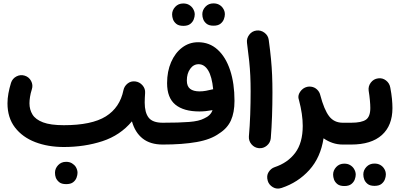

<svg xmlns="http://www.w3.org/2000/svg" viewBox="-20 -815 2376 1139"><path d="M24.4 -202.1Q24.4 -231 30 -261.5Q35.6 -292 45.4 -323.7Q53.7 -349.1 77.4 -361.6Q101.1 -374 126.5 -366.2Q151.9 -358.4 164.6 -334.5Q177.2 -310.5 168.9 -285.2Q161.1 -260.7 158 -239.7Q154.8 -218.8 154.8 -202.1Q154.8 -164.6 172.9 -135.3Q190.9 -106 235.4 -89.1Q279.8 -72.3 358.4 -72.3Q523.9 -72.3 607.7 -124.5Q691.4 -176.8 712.4 -280.3Q717.3 -303.7 736.6 -319.3Q755.9 -335 782.2 -332Q807.6 -329.1 825.2 -309.1Q842.8 -289.1 840.8 -263.2Q839.8 -248 839.1 -233.9Q838.4 -219.7 838.4 -206.5Q838.4 -147.5 861.8 -117.2Q885.3 -86.9 945.3 -86.9H945.8Q972.7 -86.9 991.5 -67.9Q1010.3 -48.8 1010.3 -22Q1010.3 4.9 991.5 23.7Q972.7 42.5 945.8 42.5H945.3Q871.6 42.5 826.4 6.8Q781.2 -28.8 762.7 -95.2Q693.4 -12.2 587.6 22.5Q481.9 57.1 358.4 57.1Q264.6 57.1 189 28.1Q113.3 -1 68.8 -58.8Q24.4 -116.7 24.4 -202.1ZM306.2 209.5Q306.2 184.6 324.7 164.8Q343.3 145 372.1 145Q392.6 145 407 153.8Q421.4 162.6 429.7 175.3Q439.9 192.9 439.9 210Q439.9 223.1 434.1 239Q428.2 254.9 413.8 266.1Q399.4 277.3 372.6 277.3Q345.2 277.3 331.1 265.6Q316.9 253.9 311 238.8Q306.2 225.6 306.2 209.5Z M881.3 -22Q881.3 -48.8 900.1 -67.9Q918.9 -86.9 945.8 -86.9Q1043.5 -86.9 1102.3 -91.6Q1161.1 -96.2 1190.9 -112.3Q1230 -129.4 1240.7 -161.6Q1198.7 -153.8 1163.1 -153.8Q1069.8 -153.8 1020.5 -194.1Q971.2 -234.4 971.2 -321.8Q971.2 -391.6 995.1 -446.5Q1019 -501.5 1060.8 -533Q1102.5 -564.5 1155.3 -564.5Q1222.7 -564.5 1271 -520.5Q1319.3 -476.6 1345.2 -398.4Q1371.1 -320.3 1371.1 -216.8Q1371.1 -147.5 1349.9 -100.6Q1328.6 -53.7 1280.3 -23.4Q1231 12.7 1146.7 27.6Q1062.5 42.5 945.8 42.5Q918.9 42.5 900.1 23.7Q881.3 4.9 881.3 -22ZM1088.4 -337.4Q1088.4 -303.2 1107.7 -288.1Q1127 -272.9 1163.6 -272.9Q1182.1 -272.9 1201.7 -276.4Q1221.2 -279.8 1237.8 -284.2Q1241.2 -285.2 1244.6 -285.6Q1237.3 -360.8 1214.8 -397.5Q1192.4 -434.1 1158.2 -434.1Q1127.9 -434.1 1108.2 -406.5Q1088.4 -378.9 1088.4 -337.4ZM1180.2 -730.5Q1180.2 -755.4 1198.7 -775.1Q1217.3 -794.9 1246.1 -794.9Q1266.6 -794.9 1281.2 -786.4Q1295.9 -777.8 1303.7 -764.6Q1314 -749.5 1314 -730Q1314 -716.8 1308.1 -701.2Q1302.2 -685.5 1287.8 -674.1Q1273.4 -662.6 1246.6 -662.6Q1219.7 -662.6 1205.3 -674.3Q1190.9 -686 1185.5 -701.2Q1180.2 -714.8 1180.2 -730.5ZM1001 -729.5Q1001 -754.4 1019.5 -774.4Q1038.1 -794.4 1066.9 -794.4Q1087.9 -794.4 1102.3 -785.6Q1116.7 -776.9 1124.5 -764.2Q1135.3 -747.1 1135.3 -729.5Q1135.3 -716.3 1129.4 -700.4Q1123.5 -684.6 1108.9 -673.1Q1094.2 -661.6 1067.9 -661.6Q1040.5 -661.6 1026.1 -673.3Q1011.7 -685.1 1006.3 -700.2Q1001 -715.3 1001 -729.5Z M1445.3 -560.5Q1441.9 -586.9 1458.3 -608.6Q1474.6 -630.4 1501 -633.8Q1527.3 -637.2 1549.1 -620.8Q1570.8 -604.5 1574.2 -578.1Q1583 -514.2 1587.6 -465.1Q1592.3 -416 1594.2 -369.6Q1596.2 -323.2 1596.2 -266.1Q1596.2 -196.8 1593.8 -126.2Q1591.3 -55.7 1586.4 4.9Q1584 31.2 1563.2 48.8Q1542.5 66.4 1515.6 64Q1489.3 61.5 1471.9 41Q1454.6 20.5 1456.5 -5.9Q1461.9 -66.4 1464.4 -136Q1466.8 -205.6 1466.8 -272.9Q1466.8 -324.7 1464.8 -366Q1462.9 -407.2 1458.3 -452.4Q1453.6 -497.6 1445.3 -560.5Z M1753.4 -221.7Q1744.1 -246.1 1760 -269.8Q1775.9 -293.5 1801.8 -299.8Q1813.5 -302.7 1825.7 -300.8Q1846.2 -297.9 1860.6 -284.2Q1875 -270.5 1879.4 -252.9Q1879.4 -252 1879.9 -251Q1902.8 -164.1 1932.4 -125.5Q1961.9 -86.9 2013.7 -86.9H2014.2Q2041 -86.9 2059.8 -67.9Q2078.6 -48.8 2078.6 -22Q2078.6 4.9 2059.8 23.7Q2041 42.5 2014.2 42.5H2013.7Q1981.4 42.5 1952.9 32.7Q1924.3 22.9 1899.4 5.4Q1881.8 119.6 1814.9 193.6Q1748 267.6 1650.9 299.8Q1622.1 309.6 1598.6 295.4Q1575.2 281.2 1568.4 257.8Q1559.6 227.5 1573.5 205.8Q1587.4 184.1 1608.9 176.8Q1687 150.9 1731.4 91.6Q1775.9 32.2 1775.9 -68.4Q1775.9 -136.7 1753.9 -220.2Z M1949.2 -22Q1949.2 -48.8 1968.3 -67.9Q1987.3 -86.9 2014.2 -86.9H2063Q2089.8 -86.9 2109.1 -67.9Q2128.4 -48.8 2128.4 -22Q2128.4 4.9 2109.1 23.7Q2089.8 42.5 2063 42.5H2014.2Q1987.3 42.5 1968.3 23.7Q1949.2 4.9 1949.2 -22Z M1998.5 -22Q1998.5 -48.8 2017.3 -67.9Q2036.1 -86.9 2063 -86.9Q2125 -86.9 2150.9 -105Q2176.8 -123 2176.8 -174.3Q2176.8 -192.9 2174.3 -220.2Q2171.9 -247.6 2167 -277.3Q2163.6 -303.7 2179.9 -325.2Q2196.3 -346.7 2222.7 -350.1Q2249 -354 2270 -337.6Q2291 -321.3 2295.4 -294.9Q2302.2 -259.3 2305.2 -228.8Q2308.1 -198.2 2308.1 -173.8Q2308.1 -70.3 2245.4 -13.9Q2182.6 42.5 2063 42.5Q2036.1 42.5 2017.3 23.7Q1998.5 4.9 1998.5 -22ZM2135.3 219.7Q2135.3 194.8 2153.8 175Q2172.4 155.3 2201.2 155.3Q2221.7 155.3 2236.3 163.8Q2251 172.4 2258.8 185.5Q2269 200.7 2269 220.2Q2269 233.4 2263.2 249Q2257.3 264.6 2242.9 276.1Q2228.5 287.6 2201.7 287.6Q2174.8 287.6 2160.4 275.9Q2146 264.2 2140.6 249Q2135.3 235.4 2135.3 219.7ZM1956.1 220.7Q1956.1 195.8 1974.6 175.8Q1993.2 155.8 2022 155.8Q2043 155.8 2057.4 164.6Q2071.8 173.3 2079.6 186Q2090.3 203.1 2090.3 220.7Q2090.3 233.9 2084.5 249.8Q2078.6 265.6 2064 277.1Q2049.3 288.6 2022.9 288.6Q1995.6 288.6 1981.2 276.9Q1966.8 265.1 1961.4 250Q1956.1 234.9 1956.1 220.7Z"/></svg>

Font: Mikhak Bold
Style: Regular
Weight: 700
Designer: Amin Abedi
Version: Version 3.3